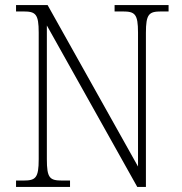

<svg xmlns="http://www.w3.org/2000/svg" viewBox="-20 -734 716 754"><path d="M43 0H255V-25H224C175 -25 164 -35 164 -109V-634L519 0H553V-605C553 -679 565 -689 613 -689H642V-714H430V-689H462C510 -689 522 -679 522 -606V-80L167 -714H43V-689H72C120 -689 132 -679 132 -606V-109C132 -35 120 -25 72 -25H43Z"/></svg>

Font: Noto Serif Myanmar SemiCondensed ExtraLight
Style: Regular
Weight: 200
Width: 4
Designer: Ben Mitchell and the Monotype Design Team
Foundry: Monotype Imaging Inc.
Version: Version 2.106